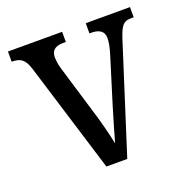

<svg xmlns="http://www.w3.org/2000/svg" viewBox="-102 -631 703 726"><g transform="rotate(-20 249.5 -268.0)"><path d="M70 -442 206 0H290L423 -417C442 -479 452 -495 485 -495H496V-536H318V-495H326C358 -495 376 -482 376 -456C376 -437 372 -418 363 -389L307 -208C290 -152 274 -97 267 -71C260 -105 244 -170 228 -220L172 -406C167 -423 164 -439 164 -455C164 -480 178 -495 211 -495H223V-536H5V-495C40 -495 57 -484 70 -442Z"/></g></svg>

Font: Noto Serif Myanmar Condensed
Style: Regular
Weight: 400
Width: 3
Designer: Ben Mitchell and the Monotype Design Team
Foundry: Monotype Imaging Inc.
Version: Version 2.106